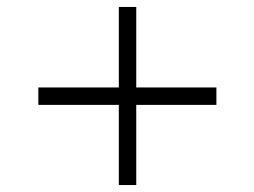

<svg xmlns="http://www.w3.org/2000/svg" viewBox="-20 -531 730 551"><path d="M321 0V-230H90V-280H321V-511H371V-280H601V-230H371V0Z"/></svg>

Font: Archivo Expanded Thin
Style: Regular
Weight: 250
Width: 7
Designer: Hector Gatti
Foundry: Omnibus-Type
Version: Version 2.001